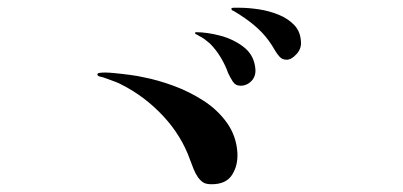

<svg xmlns="http://www.w3.org/2000/svg" viewBox="-20 -647 1040 495"><path d="M592 -254Q594 -221 578.5 -196.5Q563 -172 526 -172Q513 -172 506 -175.5Q499 -179 491 -189Q484 -199 479 -211.5Q474 -224 470 -235Q448 -297 401 -347.5Q354 -398 295 -428Q286 -433 276.5 -436.5Q267 -440 256 -444Q251 -446 246 -447.5Q241 -449 236 -450Q231 -452 231 -455Q231 -458 236 -459Q248 -461 270 -459Q292 -457 314.5 -454Q337 -451 349 -448Q386 -441 427 -426Q468 -411 504.5 -387.5Q541 -364 565 -330.5Q589 -297 592 -254ZM638 -473Q641 -452 629 -439Q617 -426 600 -426Q587 -426 580 -437Q573 -448 568 -459Q561 -479 549 -499Q537 -519 521 -535Q514 -541 508 -545.5Q502 -550 494 -554Q493 -555 490 -556.5Q487 -558 485 -559Q482 -561 483 -562.5Q484 -564 485 -564Q514 -564 548 -555Q582 -546 608 -526Q634 -506 638 -473ZM756 -538Q757 -521 744 -507Q731 -493 719 -493Q708 -493 701 -500.5Q694 -508 689 -517Q673 -545 654.5 -564Q636 -583 613 -599Q606 -604 597.5 -609.5Q589 -615 582 -619Q581 -619 580.5 -619.5Q580 -620 579 -620Q573 -626 581 -627Q586 -627 592 -627Q598 -627 599 -627Q620 -627 647 -623Q674 -619 698.5 -609Q723 -599 739 -582Q755 -565 756 -538Z"/></svg>

Font: Kaisei Tokumin
Style: Regular
Weight: 400
Designer: Font-Kai, 金井和夫
Foundry: KAZUO KANAI
Version: Version 5.003